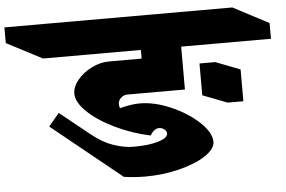

<svg xmlns="http://www.w3.org/2000/svg" viewBox="-229 -863 1417 950"><g transform="rotate(-5 479.5 -388.0)"><path d="M1134 -615H688V-402H402Q384 -402 370 -389Q356 -376 356 -359Q356 -347 360 -338Q417 -353 459 -353Q532 -353 613.5 -317.5Q695 -282 750.5 -230Q806 -178 806 -132Q806 -97 756.5 -64Q707 -31 625.5 -10.5Q544 10 455 10Q430 10 397.5 7.5Q365 5 349 2L3 -278L56 -341L205 -221Q258 -178 311.5 -160Q365 -142 409 -142Q487 -142 534 -156.5Q581 -171 581 -194Q581 -205 569.5 -214Q558 -223 544 -223Q519 -223 499 -190Q406 -210 323 -250.5Q240 -291 190.5 -339Q141 -387 141 -429Q141 -463 168.5 -496.5Q196 -530 239 -551.5Q282 -573 326 -573H488V-616H2L-175 -708V-786H957L1134 -693ZM971 -477V-319H893L771 -366V-524H849Z"/></g></svg>

Font: Inknut Antiqua Black
Style: Regular
Weight: 900
Designer: Claus Eggers Sørensen
Foundry: Claus Eggers Sørensen
Version: Version 1.003; ttfautohint (v1.8.2) -l 8 -r 50 -G 200 -x 14 